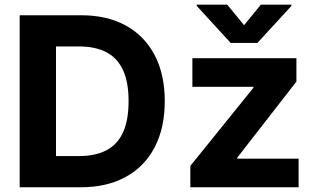

<svg xmlns="http://www.w3.org/2000/svg" viewBox="-20 -792 1339 812"><path d="M321.3 0H131.8V-132H314.3Q382.9 -132 429.6 -156.2Q476.4 -180.3 500.1 -231.7Q523.8 -283.1 523.8 -364.1Q523.8 -444.9 500 -496Q476.2 -547.2 429.6 -571.3Q383.1 -595.5 314.6 -595.5H128.5V-727.5H323.4Q433.2 -727.5 512.3 -683.9Q591.4 -640.3 634.1 -558.9Q676.8 -477.4 676.8 -364.1Q676.8 -250.6 634 -168.9Q591.3 -87.3 511.7 -43.7Q432.1 0 321.3 0ZM216.8 -727.5V0H63.3V-727.5ZM785 0V-90.4L1051.8 -420.9V-425H793.6V-545.9H1233.6V-446.9L983.2 -125V-120.9H1242.8V0ZM941 -772.3 1012.3 -685.5 1083.2 -772.3H1212.5V-767L1068.6 -610.4H955.7L812.1 -767V-772.3Z"/></svg>

Font: Inter V
Style: 
Weight: 400
Designer: Rasmus Andersson
Foundry: rsms
Version: Version 4.000;git-a3f224843